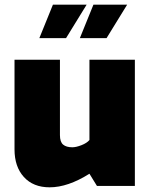

<svg xmlns="http://www.w3.org/2000/svg" viewBox="-20 -794 640 820"><path d="M42 -156V-539H236V-217Q236 -188 249.5 -176.5Q263 -165 289 -165Q305 -165 328 -174Q351 -183 362 -196V-539H556V0H394L362 -52Q270 6 192 6Q122 6 82 -38Q42 -82 42 -156ZM206 -774H350L262 -631H148ZM379 -774H523L435 -631H321Z"/></svg>

Font: Exo Black
Style: Regular
Weight: 900
Designer: Natanael Gama
Foundry: Natanael Gama
Version: Version 1.500; ttfautohint (v1.6)